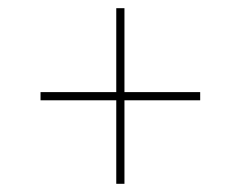

<svg xmlns="http://www.w3.org/2000/svg" viewBox="-20 -592 550 469"><path d="M264 -143H284V-347H469V-367H284V-572H264V-367H79V-347H264Z"/></svg>

Font: Noto Serif Display SemiCondensed SemiBold
Style: Italic
Weight: 600
Width: 4
Italic angle: -12°
Designer: Monotype Design Team
Foundry: Monotype Imaging Inc.
Version: Version 2.009